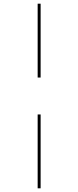

<svg xmlns="http://www.w3.org/2000/svg" viewBox="-20 -731 424 1040"><path d="M184 -711H200V-311H184ZM184 -111H200V289H184Z"/></svg>

Font: Ysabeau Infant Thin
Style: Regular
Weight: 200
Designer: Christian Thalmann (Catharsis Fonts)
Version: Version 0.003